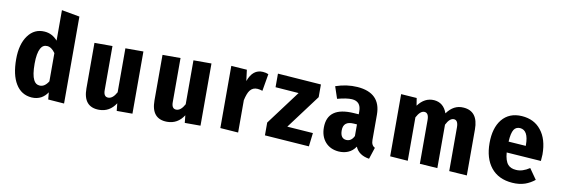

<svg xmlns="http://www.w3.org/2000/svg" viewBox="-59 -1263 5098 1742"><g transform="rotate(10 2490.5 -392.0)"><path d="M564 -784V17L416 6L410 -59Q386 -23 352 -4Q313 17 264 14Q167 7 116 -78Q66 -160 66 -305Q66 -443 125 -523Q183 -602 278 -595Q349 -590 398 -533V-814ZM398 -158V-418Q364 -467 324 -470Q284 -473 263 -435Q238 -389 238 -293Q238 -190 261 -145Q279 -107 317 -105Q363 -102 398 -158Z M1191 0H1046L1039 -69Q983 18 886 18Q740 18 740 -153V-573H906V-166Q906 -105 949 -105Q991 -105 1025 -168V-573H1191Z M1818 0H1673L1666 -69Q1610 18 1513 18Q1367 18 1367 -153V-573H1533V-166Q1533 -105 1576 -105Q1618 -105 1652 -168V-573H1818Z M2343 -567 2316 -409Q2294 -417 2270 -419Q2226 -422 2200 -388Q2179 -360 2165 -296V2L1999 -10V-583L2144 -573L2157 -471Q2198 -586 2292 -579Q2321 -577 2343 -567Z M2829 -441 2595 -128 2834 -111 2819 14 2409 -15V-133L2643 -446L2428 -462V-587L2829 -558Z M3377 -144Q3377 -93 3411 -77L3376 30Q3279 15 3248 -59Q3220 -17 3178 0Q3140 16 3092 13Q3014 7 2968 -45Q2923 -97 2923 -178Q2923 -371 3169 -354L3214 -351V-378Q3214 -469 3131 -475Q3080 -478 2996 -455L2959 -565Q3060 -600 3160 -593Q3377 -577 3377 -376ZM3214 -151V-258L3184 -260Q3087 -267 3087 -181Q3087 -106 3142 -102Q3189 -99 3214 -151Z M4276 -399V25L4112 14V-389Q4112 -454 4074 -457Q4034 -460 4001 -394V6L3838 -5V-408Q3838 -473 3799 -476Q3760 -479 3725 -413V-13L3561 -25V-598L3706 -588L3717 -519Q3778 -602 3866 -596Q3954 -589 3987 -496Q4049 -583 4140 -576Q4276 -567 4276 -399Z M4915 -221 4596 -243Q4602 -167 4631 -134Q4656 -105 4706 -102Q4765 -97 4831 -141L4899 -44Q4858 -11 4810 6Q4755 24 4693 19Q4564 10 4495 -76Q4428 -160 4428 -301Q4428 -439 4491 -518Q4558 -600 4676 -592Q4790 -584 4853 -504Q4919 -423 4919 -281ZM4756 -340Q4756 -476 4678 -482Q4640 -484 4621 -455Q4600 -422 4596 -343L4756 -332Z"/></g></svg>

Font: Xiangcui Wave Sans Xiangcui Wave Sans
Style: Regular
Weight: 800
Width: 3
Version: Version 0.920;March 28, 2024;FontCreator 14.0.0.2814 64-bit